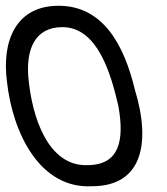

<svg xmlns="http://www.w3.org/2000/svg" viewBox="-53 -626 580 665"><path d="M414 -316C471 -129 439 19 266 19C86 29 -9 -163 -29 -344C-47 -483 1 -606 150 -606C305 -606 377 -469 414 -316ZM357 -259C331 -371 285 -532 163 -532C65 -532 38 -451 45 -361C57 -219 114 -50 249 -54C362 -54 378 -141 357 -259Z"/></svg>

Font: Snowfall
Style: RevObl
Weight: 400
Designer: Jasper
Foundry: Cannot Into Space Fonts
Version: Version 0.9